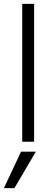

<svg xmlns="http://www.w3.org/2000/svg" viewBox="-34 -727 275 985"><path d="M40 238H-14L74 51H150ZM141 0H80V-707H141Z"/></svg>

Font: Hind Jalandhar Light
Style: Regular
Weight: 300
Designer: Namrata Goyal
Foundry: Indian Type Foundry
Version: Version 0.702;PS 1.0;hotconv 1.0.81;makeotf.lib2.5.63406